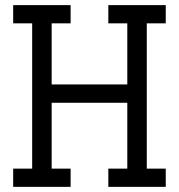

<svg xmlns="http://www.w3.org/2000/svg" viewBox="-20 -726 695 746"><path d="M31.2 0V-70.8H105V-635.3H31.2V-706.1H254.4V-635.3H180.7V-397.9H474.6V-635.3H400.9V-706.1H624V-635.3H550.3V-70.8H624V0H400.9V-70.8H474.6V-326.7H180.7V-70.8H254.4V0Z"/></svg>

Font: Kay Pho Du Medium
Style: Regular
Weight: 500
Designer: Victor Gaultney, Khu Oo Reh
Foundry: SIL International
Version: Version 3.000